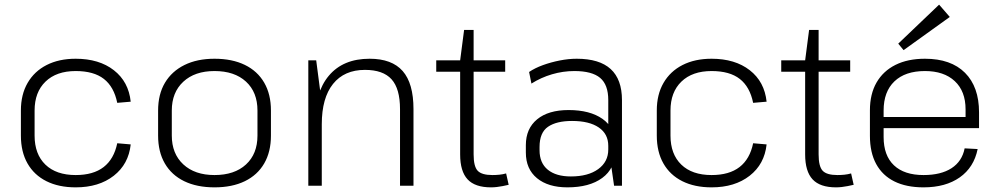

<svg xmlns="http://www.w3.org/2000/svg" viewBox="-20 -800 4307 827"><path d="M306 7Q233 7 180 -19.5Q127 -46 98.5 -96Q70 -146 70 -216V-324Q70 -393 99 -443Q128 -493 181 -520Q234 -547 306 -547Q407 -547 470.5 -497.5Q534 -448 543 -362L485 -357Q471 -426 427.5 -460Q384 -494 306 -494Q223 -494 176 -448.5Q129 -403 129 -324V-216Q129 -136 175.5 -91Q222 -46 306 -46Q382 -46 426.5 -80.5Q471 -115 485 -183L543 -178Q534 -93 470 -43Q406 7 306 7Z M904 7Q828 7 773.5 -19.5Q719 -46 690 -96Q661 -146 661 -216V-324Q661 -394 690.5 -443.5Q720 -493 774.5 -520Q829 -547 904 -547Q980 -547 1034.5 -520.5Q1089 -494 1118 -444Q1147 -394 1147 -324V-216Q1147 -146 1118 -96Q1089 -46 1034.5 -19.5Q980 7 904 7ZM904 -46Q990 -46 1039.5 -91.5Q1089 -137 1089 -216V-324Q1089 -403 1039.5 -448.5Q990 -494 904 -494Q819 -494 769.5 -448Q720 -402 720 -324V-216Q720 -138 769.5 -92Q819 -46 904 -46Z M1703 -330Q1703 -418 1666.5 -458.5Q1630 -499 1552 -499Q1463 -499 1414.5 -438.5Q1366 -378 1366 -265L1335 -201V-265Q1335 -401 1396.5 -474Q1458 -547 1572 -547Q1668 -547 1714.5 -494Q1761 -441 1761 -330V0H1703ZM1308 -540H1342L1366 -356V0H1308Z M2095 7Q2026 7 1994 -27.5Q1962 -62 1962 -135V-540L1979 -671H2020V-135Q2020 -83 2037.5 -64.5Q2055 -46 2101 -46Q2116 -46 2131 -47.5Q2146 -49 2160 -53L2171 -4Q2158 -1 2145.5 1.5Q2133 4 2120 5.5Q2107 7 2095 7ZM1859 -540H2156V-491H1859Z M2600 -173V-369Q2600 -435 2565 -464.5Q2530 -494 2454 -494Q2405 -494 2357.5 -480Q2310 -466 2269 -440L2259 -490Q2284 -507 2318.5 -519.5Q2353 -532 2391 -539.5Q2429 -547 2464 -547Q2562 -547 2610.5 -502.5Q2659 -458 2659 -369V0H2625ZM2424 7Q2341 7 2293 -32.5Q2245 -72 2245 -143V-175Q2245 -246 2293.5 -286Q2342 -326 2429 -326Q2521 -326 2575 -288Q2629 -250 2629 -180V-146Q2629 -74 2574 -33.5Q2519 7 2424 7ZM2439 -40Q2513 -40 2556.5 -71.5Q2600 -103 2600 -156V-172Q2600 -223 2559 -251Q2518 -279 2444 -279Q2377 -279 2340.5 -254Q2304 -229 2304 -167V-153Q2304 -98 2339.5 -69Q2375 -40 2439 -40Z M3045 7Q2972 7 2919 -19.5Q2866 -46 2837.5 -96Q2809 -146 2809 -216V-324Q2809 -393 2838 -443Q2867 -493 2920 -520Q2973 -547 3045 -547Q3146 -547 3209.5 -497.5Q3273 -448 3282 -362L3224 -357Q3210 -426 3166.5 -460Q3123 -494 3045 -494Q2962 -494 2915 -448.5Q2868 -403 2868 -324V-216Q2868 -136 2914.5 -91Q2961 -46 3045 -46Q3121 -46 3165.5 -80.5Q3210 -115 3224 -183L3282 -178Q3273 -93 3209 -43Q3145 7 3045 7Z M3581 7Q3512 7 3480 -27.5Q3448 -62 3448 -135V-540L3465 -671H3506V-135Q3506 -83 3523.5 -64.5Q3541 -46 3587 -46Q3602 -46 3617 -47.5Q3632 -49 3646 -53L3657 -4Q3644 -1 3631.5 1.5Q3619 4 3606 5.5Q3593 7 3581 7ZM3345 -540H3642V-491H3345Z M3958 7Q3884 7 3832.5 -18.5Q3781 -44 3754 -93.5Q3727 -143 3727 -215V-325Q3727 -395 3755.5 -444.5Q3784 -494 3837 -520.5Q3890 -547 3964 -547Q4076 -547 4136.5 -486.5Q4197 -426 4197 -316V-248H3774V-296H4150L4139 -277V-329Q4139 -407 4092.5 -450.5Q4046 -494 3964 -494Q3879 -494 3832.5 -449.5Q3786 -405 3786 -324V-210Q3786 -130 3830.5 -88Q3875 -46 3958 -46Q4033 -46 4078.5 -75.5Q4124 -105 4135 -161L4191 -158Q4175 -79 4114 -36Q4053 7 3958 7ZM4071 -727 3872 -584 3849 -612 4025 -780Z"/></svg>

Font: Pathway Extreme 8pt Thin 12pt Thin
Style: Regular
Weight: 250
Version: Version 1.001;gftools[0.9.26]